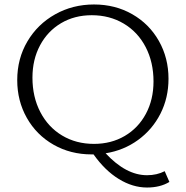

<svg xmlns="http://www.w3.org/2000/svg" viewBox="-20 -684 830 858"><path d="M737 129Q696 154 637 154Q573 154 511 116Q449 78 398 6H390Q295 6 219 -37.5Q143 -81 100 -157Q57 -233 57 -326Q57 -422 102.5 -499Q148 -576 226.5 -620Q305 -664 400 -664Q495 -664 571 -620.5Q647 -577 690 -501Q733 -425 733 -332Q733 -247 697 -176Q661 -105 597 -58.5Q533 -12 452 1Q543 99 637 99Q681 99 716 81ZM400 -41Q477 -41 537.5 -76.5Q598 -112 632 -175.5Q666 -239 666 -320Q666 -406 631 -473.5Q596 -541 533 -578.5Q470 -616 390 -616Q313 -616 253 -580.5Q193 -545 159 -481.5Q125 -418 125 -337Q125 -251 160 -183.5Q195 -116 257.5 -78.5Q320 -41 400 -41Z"/></svg>

Font: Isabella Sans
Style: Regular
Weight: 400
Designer: Original fonts by Christian Thalmann (Catharsis Fonts), Modifications by Cristiano Sobral
Version: Version 0.002;July 12, 2020;FontCreator 13.0.0.2655 64-bit; 